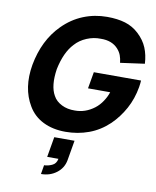

<svg xmlns="http://www.w3.org/2000/svg" viewBox="-111 -850 1013 1245"><g transform="rotate(10 396.0 -227.0)"><path d="M775 -353Q761.5 -274.5 725.8 -209Q690 -143.5 638.5 -93.5Q579.5 -37.5 507.2 -11Q435 15.5 354 15.5Q270.5 15.5 207 -16Q143.5 -47.5 108.5 -107.5Q41.5 -219.5 68.5 -375Q99 -541.5 202 -645Q262 -705.5 336 -735.5Q410 -765.5 492.5 -765.5Q561 -765.5 612 -750Q663 -734.5 702 -698Q744 -659 763.2 -612.5Q782.5 -566 785.5 -508.5L626 -486.5Q623 -513.5 615.2 -534.8Q607.5 -556 589.5 -576Q549 -620 476 -618.5Q429.5 -620 384 -601Q338.5 -582 308.5 -548Q252.5 -489 229 -375Q212 -262.5 247 -202Q256 -184.5 270.8 -171.2Q285.5 -158 304 -148.8Q322.5 -139.5 344.2 -135Q366 -130.5 389.5 -131Q459 -130 518.5 -175Q546 -196 566.2 -226.8Q586.5 -257.5 596 -287.5H450L469 -397H780Q779.5 -387.5 778.2 -376.5Q777 -365.5 775 -353ZM289.5 62.5H423L400 196Q390 248 347.5 280Q304.5 312.5 246 312.5L256 253Q280 253 307 241Q334.5 229 340.5 196H266.5Z"/></g></svg>

Font: Russisch Sans ExtraBold
Style: Italic
Weight: 800
Width: 4
Italic angle: -10°
Designer: Michael Sharanda (font) & Cristiano Sobral (main changes)
Foundry: Michael Sharanda
Version: Version 2.00;September 8, 2020;FontCreator 13.0.0.2681 64-bi